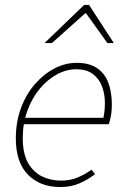

<svg xmlns="http://www.w3.org/2000/svg" viewBox="-20 -744 508 776"><path d="M224 12Q142 12 93 -38Q44 -88 44 -184Q44 -252 65 -308Q86 -364 121.5 -404.5Q157 -445 200.5 -467.5Q244 -490 290 -490Q341 -490 372.5 -468.5Q404 -447 418 -409Q432 -371 432 -322Q432 -306 430.5 -291.5Q429 -277 426 -264.5Q423 -252 420 -242H68L74 -268H398Q401 -283 402.5 -297.5Q404 -312 404 -328Q404 -362 393 -393Q382 -424 356.5 -444Q331 -464 288 -464Q248 -464 209.5 -443Q171 -422 140 -384.5Q109 -347 90.5 -296Q72 -245 72 -186Q72 -123 93.5 -85.5Q115 -48 150 -31Q185 -14 226 -14Q264 -14 293.5 -26.5Q323 -39 350 -58L364 -40Q337 -19 302.5 -3.5Q268 12 224 12ZM160 -570 320 -724H340L440 -570H414L328 -690H324L190 -570Z"/></svg>

Font: Source Sans 3
Style: Italic
Weight: 200
Italic angle: -11°
Designer: Paul D. Hunt
Foundry: Adobe
Version: Version 3.046;hotconv 1.0.118;makeotfexe 2.5.65603